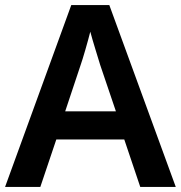

<svg xmlns="http://www.w3.org/2000/svg" viewBox="-20 -737 713 757"><path d="M533 0H673L411 -717H261L0 0H139L202 -187H470ZM375 -481 437 -298H237L298 -481C306 -503 326 -572 336 -612C345 -577 367 -508 375 -481Z"/></svg>

Font: Noto Sans Thaana SemiBold
Style: Regular
Weight: 600
Designer: David Williams
Foundry: Google Inc.
Version: Version 3.001